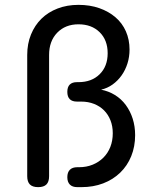

<svg xmlns="http://www.w3.org/2000/svg" viewBox="-20 -760 640 790"><path d="M182 -35Q182 -12 171 -1Q160 10 137 10Q114 10 103 -1Q92 -12 92 -35V-534Q92 -580 107.5 -618Q123 -656 150.5 -683Q178 -710 217 -725Q256 -740 303 -740Q350 -740 388.5 -726.5Q427 -713 455 -689Q483 -665 498 -631Q513 -597 513 -556Q513 -526 504.5 -499Q496 -472 480.5 -450Q465 -428 443.5 -412.5Q422 -397 396 -391Q427 -385 453 -369Q479 -353 497.5 -328Q516 -303 526 -271.5Q536 -240 536 -204Q536 -157 520 -117.5Q504 -78 474.5 -49.5Q445 -21 404.5 -5.5Q364 10 315 10H298Q278 10 267.5 -0.5Q257 -11 257 -31Q257 -51 267.5 -61.5Q278 -72 298 -72H305Q336 -72 361.5 -82.5Q387 -93 405.5 -111.5Q424 -130 434 -155.5Q444 -181 444 -212Q444 -241 434.5 -265Q425 -289 408 -306Q391 -323 367 -332.5Q343 -342 314 -342H297Q277 -342 267 -352Q257 -362 257 -382Q257 -402 267 -412Q277 -422 297 -422H303Q357 -422 390 -454.5Q423 -487 423 -541Q423 -595 390 -627.5Q357 -660 303 -660Q249 -660 215.5 -625.5Q182 -591 182 -534Z"/></svg>

Font: Maple Mono Normal
Style: Regular
Weight: 400
Monospace: yes
Designer: subframe7536
Version: Version 7.000